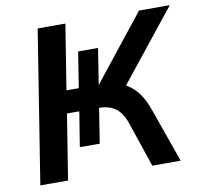

<svg xmlns="http://www.w3.org/2000/svg" viewBox="-79 -789 917 873"><g transform="rotate(-10 380.0 -352.5)"><path d="M38 0 150 -705H278L230 -405H287L313 -570H405L379 -405H380L618 -705H760L488 -364L434 -401Q476 -395 507 -376Q538 -357 560 -326Q582 -295 597 -251L686 0H555L486 -204Q469 -256 439 -278.5Q409 -301 359 -301H335L364 -313L337 -140H245L271 -301H214L166 0Z"/></g></svg>

Font: Nunito Sans 12pt
Style: Bold Italic
Weight: 700
Italic angle: -9°
Designer: Vernon Adams
Foundry: Vernon Adams
Version: Version 3.101;gftools[0.9.27]